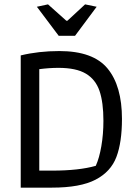

<svg xmlns="http://www.w3.org/2000/svg" viewBox="-20 -860 625 880"><path d="M149 -829 200 -840 284 -765H289L370 -840L423 -829L324 -696H249ZM75 -606Q157 -626 252 -626Q407 -626 473 -546Q539 -466 539 -315Q539 -208 513.5 -140.5Q488 -73 418 -36.5Q348 0 218 0H75ZM219 -78Q342 -78 419 -100Q435 -135 444.5 -190Q454 -245 454 -306Q454 -391 436 -443.5Q418 -496 373.5 -522.5Q329 -549 248 -549Q206 -549 160 -543V-78Z"/></svg>

Font: Athiti Medium
Style: Regular
Weight: 500
Designer: CadsonDemak Team
Foundry: CadsonDemak
Version: Version 1.032